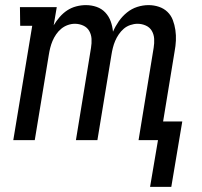

<svg xmlns="http://www.w3.org/2000/svg" viewBox="-20 -548 790 751"><path d="M567 183 598 0H522L581 -361Q584 -379 583 -396Q582 -413 574 -427Q566 -441 550.5 -448Q535 -455 518 -455Q504 -455 489.5 -450Q475 -445 464 -435.5Q453 -426 444.5 -413.5Q436 -401 430.5 -388Q425 -375 421.5 -361Q418 -347 416 -334L361 0H277L336 -361Q339 -379 338 -396Q337 -413 329 -427Q321 -441 305.5 -448Q290 -455 273 -455Q259 -455 245 -450Q231 -445 219.5 -435.5Q208 -426 199.5 -413.5Q191 -401 185.5 -388Q180 -375 176.5 -361Q173 -347 171 -334L116 0H32L106 -447H59L58 -520H202L190 -449Q200 -466 213.5 -481.5Q227 -497 243 -507.5Q259 -518 278 -523Q297 -528 316 -528Q338 -528 358 -521Q378 -514 392 -499Q406 -484 413 -464.5Q420 -445 422 -424Q431 -445 444.5 -464.5Q458 -484 476.5 -499Q495 -514 517 -521Q539 -528 561 -528Q582 -528 601.5 -521.5Q621 -515 635 -501.5Q649 -488 656 -469.5Q663 -451 666 -430.5Q669 -410 668 -389Q667 -368 663 -347L618 -73H693L650 183Z"/></svg>

Font: Iosevka Plex Etoile
Style: Italic
Weight: 400
Italic angle: -9°
Designer: Belleve Invis
Foundry: Belleve Invis
Version: Version 25.1.1; ttfautohint (v1.8.4)